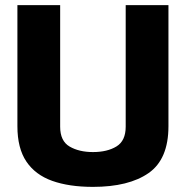

<svg xmlns="http://www.w3.org/2000/svg" viewBox="-20 -720 726 750"><path d="M48 -227V-700H215V-225Q215 -169 252 -147.5Q289 -126 343 -126Q399 -126 435 -148Q471 -170 471 -225V-700H638V-227Q638 -98 560.5 -44Q483 10 343 10Q250 10 184 -13.5Q118 -37 83 -89Q48 -141 48 -227Z"/></svg>

Font: Georama
Style: Bold
Weight: 700
Designer: Jean-Baptiste Levee
Foundry: Production Type
Version: Version 1.000